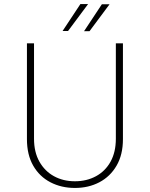

<svg xmlns="http://www.w3.org/2000/svg" viewBox="-20 -920 740 948"><path d="M148 -235Q148 -169 174.5 -122Q201 -75 246.5 -50Q292 -25 350 -25Q408 -25 454 -50Q500 -75 526 -122Q552 -169 552 -235V-706H587V-233Q587 -156 555.5 -102Q524 -48 470.5 -20Q417 8 350 8Q283 8 229 -20Q175 -48 144 -102Q113 -156 113 -233V-706H148ZM415 -900 316 -767H289L377 -900ZM521 -899 422 -766H395L483 -899Z"/></svg>

Font: Josefin Sans ExtraLight
Style: Regular
Weight: 250
Designer: Santiago Orozco
Foundry: Typemade
Version: Version 2.000